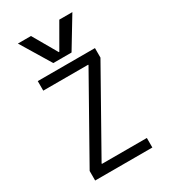

<svg xmlns="http://www.w3.org/2000/svg" viewBox="-237 -1110 1074 1221"><g transform="rotate(-30 300.0 -500.0)"><path d="M100 -1000H196L298 -823H302L404 -1000H500L367 -780H233ZM90 0V-70L420 -656V-660H90V-730H510V-660L180 -74V-70H510V0Z"/></g></svg>

Font: M PLUS Code Latin Expanded
Style: Regular
Weight: 400
Width: 7
Designer: Coji Morishita
Foundry: UNDERFOREST DESIGN
Version: Version 1.002; ttfautohint (v1.8.3)